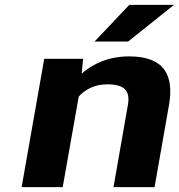

<svg xmlns="http://www.w3.org/2000/svg" viewBox="-20 -770 736 790"><path d="M421 -423C492 -423 517 -397 506 -337L447 0H616L675 -336C697 -460 657 -538 511 -538C428 -538 362 -508 316 -467L322 -528H162L69 0H238L304 -373C330 -401 368 -423 421 -423ZM512 -750 369 -599H507L696 -750Z"/></svg>

Font: Asimov
Style: XWidIt
Weight: 500
Designer: Google
Version: Version 2.000980; 2014